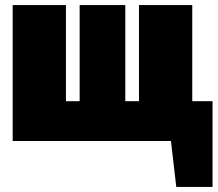

<svg xmlns="http://www.w3.org/2000/svg" viewBox="-20 -556 858 757"><path d="M738 -157V-536H528V-157H474V-536H294V-157H240V-536H30V0H654L675 181H818V-157Z"/></svg>

Font: Fira Sans Ultra
Style: Regular
Weight: 950
Designer: Carrois Corporate & Edenspiekermann AG
Foundry: Carrois Corporate GbR & Edenspiekermann AG
Version: Version 4.203;PS 004.203;hotconv 1.0.88;makeotf.lib2.5.64775